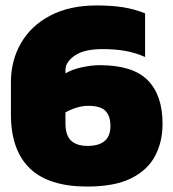

<svg xmlns="http://www.w3.org/2000/svg" viewBox="-20 -674 636 704"><path d="M300 10Q158 10 89 -57Q20 -124 20 -255V-372Q20 -452 57 -516Q94 -580 164.5 -617Q235 -654 334 -654Q389 -654 430.5 -647.5Q472 -641 512 -625V-465Q476 -481 438.5 -487.5Q401 -494 356 -494Q289 -494 254.5 -470.5Q220 -447 220 -417V-405Q243 -419 279 -427Q315 -435 346 -435Q467 -435 521.5 -380Q576 -325 576 -220Q576 -154 548.5 -102Q521 -50 460.5 -20Q400 10 300 10ZM301 -139Q385 -139 385 -212Q385 -248 367 -267Q349 -286 303 -286Q283 -286 261.5 -279.5Q240 -273 220 -262V-222Q220 -178 240.5 -158.5Q261 -139 301 -139Z"/></svg>

Font: Kanit ExtraBold
Style: Regular
Weight: 800
Designer: Katatrad Team
Foundry: CadsonDemak
Version: Version 2.000; ttfautohint (v1.8.3)